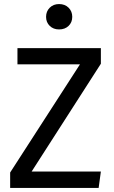

<svg xmlns="http://www.w3.org/2000/svg" viewBox="-20 -926 562 946"><path d="M477 -612 136 -81H477L466 0H30V-76L374 -609H66V-689H477ZM336 -843Q336 -816 318 -798.5Q300 -781 271 -781Q243 -781 225 -798.5Q207 -816 207 -843Q207 -870 225 -888Q243 -906 271 -906Q300 -906 318 -888Q336 -870 336 -843Z"/></svg>

Font: FiraGOUPP
Style: Medium
Weight: 400
Designer: bBox Type
Foundry: bBox Type GmbH
Version: Version 1.001